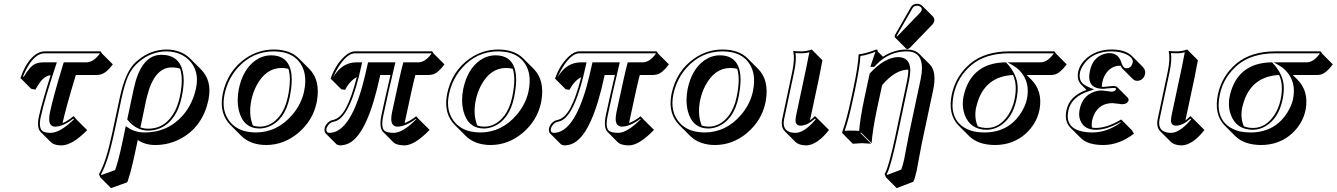

<svg xmlns="http://www.w3.org/2000/svg" viewBox="-20 -701 7073 1016"><path d="M215.3 -429.2H512.2L520.5 -417L577.1 -360.4Q541.5 -312.5 509.3 -306.2Q501 -304.7 493.2 -304.2H381.3Q328.1 -128.4 311 -49.3Q338.4 -61 369.6 -86.9L384.8 -68.8L441.4 -12.2Q361.3 68.4 305.2 68.4Q267.1 67.9 251 52.7L194.3 -3.4Q173.8 -25.9 185.5 -83Q201.7 -157.2 248 -303.2Q215.3 -298.8 189.9 -263.2Q180.2 -249.5 167 -226.6L144.5 -231.4L88.4 -288.1Q119.6 -378.9 170.4 -414.1Q193.4 -428.7 215.3 -429.2ZM215.3 -418.9Q162.6 -418.9 116.7 -329.6Q107.9 -312.5 101.6 -295.4L105.5 -294.4Q138.7 -350.1 166 -362.8Q184.6 -371.1 210.4 -371.1H280.8L276.4 -357.9Q216.3 -176.8 195.3 -81.1Q181.6 -16.6 211.9 -3.4Q217.3 -1.5 223.6 0Q233.9 2 248.5 2Q298.8 1 371.1 -69.3L368.2 -73.2Q314.9 -31.7 272.5 -30.8Q241.2 -30.8 240.2 -69.8Q240.2 -71.8 240.2 -73.2Q240.7 -88.4 244.6 -107.9Q261.7 -189 314.9 -363.8L317.4 -371.1H436.5Q470.7 -371.1 501.5 -408.7Q504.9 -413.1 508.3 -417L506.8 -418.9Z M653.3 263.7 567.4 294.4 510.7 237.8 503.9 220.2Q541.5 155.8 572.3 9.8L613.8 -184.1Q642.6 -319.3 695.3 -369.6Q702.1 -376 710.9 -382.8Q777.8 -438.5 860.8 -439Q938 -438.5 985.8 -391.6L1042.5 -335Q1102.5 -274.9 1084 -179.2Q1083.5 -176.3 1083.5 -174.3Q1054.2 -35.2 943.4 28.8Q877.4 66.4 800.3 66.4Q747.1 65.9 709 39.6L692.4 117.7Q669.4 223.6 653.3 263.7ZM690.4 -45.4 664.1 -71.8Q670.9 -63.5 677.2 -57.1Q684.1 -50.3 690.4 -45.4ZM723.1 -26.9Q742.2 -20 763.7 -20Q859.4 -20 907.7 -117.7Q923.3 -149.9 931.6 -189Q951.7 -284.7 932.6 -337.9Q913.1 -344.2 889.2 -344.2Q796.9 -344.2 758.8 -193.4Q755.9 -182.1 753.4 -171.4ZM941.4 -187Q915 -62.5 829.1 -23.4Q798.3 -9.8 763.7 -9.8Q701.2 -10.7 656.2 -65.4L653.3 -69.3L687.5 -230Q723.1 -397.9 819.3 -410.2Q826.2 -411.1 833 -411.1Q927.2 -411.1 947.3 -322.3Q952.1 -300.3 952.1 -274.4Q951.7 -235.4 941.4 -187ZM588.9 199.2Q604.5 159.2 626 59.1L645.5 -33.7L657.7 -25.4Q694.8 -0.5 743.7 0Q869.1 0 949.2 -92.3Q999 -150.9 1017.1 -232.9Q1037.1 -326.7 978.5 -384.8Q946.8 -415 901.4 -424.8Q881.8 -428.7 860.8 -429.2Q780.8 -428.2 717.3 -375.5Q677.2 -342.8 656.7 -294.9Q638.2 -251 623.5 -182.1L582 12.2Q550.8 157.2 514.6 220.7L516.6 225.1Z M1158.7 -205.1Q1184.6 -326.7 1280.3 -392.6Q1348.6 -439 1429.2 -439Q1513.7 -438.5 1559.6 -393.6L1616.2 -336.9Q1675.3 -277.8 1657.7 -170.4Q1656.7 -163.6 1655.3 -157.2Q1635.3 -62.5 1557.1 3.4Q1481.9 65.9 1388.7 66.4Q1305.2 65.9 1256.8 18.1L1200.2 -38.6Q1141.1 -97.7 1156.7 -193.4Q1157.7 -199.7 1158.7 -205.1ZM1470.2 -341.3Q1386.7 -341.3 1337.4 -248Q1318.8 -212.4 1310.1 -171.4Q1294.4 -94.7 1318.4 -36.6Q1335.4 -30.8 1354.5 -30.8Q1415.5 -30.8 1460 -87.4Q1490.2 -127 1502.9 -187Q1523.4 -284.2 1505.9 -336.9Q1489.3 -341.3 1470.2 -341.3ZM1413.6 -408.2Q1511.2 -408.2 1522.5 -305.2Q1523.9 -292 1523.9 -278.8Q1523.4 -237.8 1512.7 -185.1Q1487.3 -65.4 1401.9 -30.8Q1377.4 -21.5 1354.5 -21Q1268.6 -21 1244.6 -113.8Q1237.8 -141.6 1237.8 -172.4Q1238.3 -202.1 1243.7 -230Q1265.6 -334.5 1332.5 -381.8Q1370.1 -407.7 1413.6 -408.2ZM1168.5 -203.1Q1148.4 -108.4 1203.6 -48.8Q1235.8 -15.1 1285.2 -4.9Q1307.6 -0.5 1332 0Q1447.3 0 1527.3 -94.2Q1574.7 -150.4 1588.9 -216.3Q1611.3 -321.8 1557.1 -381.3Q1526.9 -413.6 1478.5 -424.3Q1455.1 -428.7 1429.2 -429.2Q1314.9 -429.2 1236.8 -340.8Q1185.5 -282.2 1168.5 -203.1Z M2267.1 -429.2 2275.4 -417 2332 -360.4Q2298.3 -314.5 2269.5 -307.1Q2259.3 -304.7 2248 -304.2H2178.2Q2167 -266.6 2121.1 -49.8Q2153.3 -62.5 2182.1 -85.9L2196.8 -69.8L2253.4 -13.7Q2174.8 67.4 2121.1 68.4Q2078.6 67.9 2062 52.2L2005.9 -4.4Q1985.4 -26.9 1998.5 -91.8Q2017.6 -181.6 2046.4 -304.2H1992.2Q1927.2 2.4 1829.1 55.7Q1804.7 68.4 1778.8 68.4Q1766.6 67.4 1759.8 61.5L1703.1 4.9Q1694.8 -5.4 1697.8 -22Q1702.6 -45.4 1724.6 -59.6Q1732.9 -64.5 1741.2 -65.9Q1780.8 -74.2 1810.1 -128.4Q1840.8 -185.5 1868.2 -293Q1831.5 -273.9 1805.7 -225.6L1786.1 -228.5L1729.5 -285.2Q1754.9 -357.9 1802.7 -402.3Q1831.5 -429.2 1858.4 -429.2ZM2262.2 -418.9H1858.4Q1816.9 -418.9 1770.5 -345.7Q1753.9 -318.8 1742.7 -291.5Q1788.6 -370.6 1865.7 -371.1H1896L1893.6 -358.9Q1836.4 -90.8 1758.3 -60.5Q1751 -58.1 1743.2 -56.2Q1721.2 -52.2 1709 -24.9Q1708 -21.5 1707.5 -20Q1704.6 -1.5 1718.3 1.5Q1720.7 2 1722.7 2Q1828.1 2 1897.5 -246.1Q1912.1 -299.3 1925.8 -363.3L1927.7 -371.1H2072.3L2069.3 -358.9Q2032.2 -203.6 2008.3 -89.8Q1994.1 -23.4 2016.6 -7.8Q2024.4 -2.9 2035.6 -0.5Q2048.3 2 2064.5 2Q2112.3 1 2183.1 -70.3L2181.2 -72.3Q2127.4 -31.7 2082.5 -30.8Q2050.3 -32.2 2050.3 -72.8Q2050.8 -87.9 2054.7 -107.9Q2101.6 -327.1 2112.3 -363.8L2114.3 -371.1H2191.9Q2225.6 -371.1 2253.9 -405.3Q2258.8 -411.1 2263.2 -417Z M2346.2 -205.1Q2372.1 -326.7 2467.8 -392.6Q2536.1 -439 2616.7 -439Q2701.2 -438.5 2747.1 -393.6L2803.7 -336.9Q2862.8 -277.8 2845.2 -170.4Q2844.2 -163.6 2842.8 -157.2Q2822.8 -62.5 2744.6 3.4Q2669.4 65.9 2576.2 66.4Q2492.7 65.9 2444.3 18.1L2387.7 -38.6Q2328.6 -97.7 2344.2 -193.4Q2345.2 -199.7 2346.2 -205.1ZM2657.7 -341.3Q2574.2 -341.3 2524.9 -248Q2506.3 -212.4 2497.6 -171.4Q2481.9 -94.7 2505.9 -36.6Q2522.9 -30.8 2542 -30.8Q2603 -30.8 2647.5 -87.4Q2677.7 -127 2690.4 -187Q2710.9 -284.2 2693.4 -336.9Q2676.8 -341.3 2657.7 -341.3ZM2601.1 -408.2Q2698.7 -408.2 2710 -305.2Q2711.4 -292 2711.4 -278.8Q2710.9 -237.8 2700.2 -185.1Q2674.8 -65.4 2589.4 -30.8Q2564.9 -21.5 2542 -21Q2456.1 -21 2432.1 -113.8Q2425.3 -141.6 2425.3 -172.4Q2425.8 -202.1 2431.2 -230Q2453.1 -334.5 2520 -381.8Q2557.6 -407.7 2601.1 -408.2ZM2356 -203.1Q2335.9 -108.4 2391.1 -48.8Q2423.3 -15.1 2472.7 -4.9Q2495.1 -0.5 2519.5 0Q2634.8 0 2714.8 -94.2Q2762.2 -150.4 2776.4 -216.3Q2798.8 -321.8 2744.6 -381.3Q2714.4 -413.6 2666 -424.3Q2642.6 -428.7 2616.7 -429.2Q2502.4 -429.2 2424.3 -340.8Q2373 -282.2 2356 -203.1Z M3454.6 -429.2 3462.9 -417 3519.5 -360.4Q3485.8 -314.5 3457 -307.1Q3446.8 -304.7 3435.5 -304.2H3365.7Q3354.5 -266.6 3308.6 -49.8Q3340.8 -62.5 3369.6 -85.9L3384.3 -69.8L3440.9 -13.7Q3362.3 67.4 3308.6 68.4Q3266.1 67.9 3249.5 52.2L3193.4 -4.4Q3172.9 -26.9 3186 -91.8Q3205.1 -181.6 3233.9 -304.2H3179.7Q3114.7 2.4 3016.6 55.7Q2992.2 68.4 2966.3 68.4Q2954.1 67.4 2947.3 61.5L2890.6 4.9Q2882.3 -5.4 2885.3 -22Q2890.1 -45.4 2912.1 -59.6Q2920.4 -64.5 2928.7 -65.9Q2968.3 -74.2 2997.6 -128.4Q3028.3 -185.5 3055.7 -293Q3019 -273.9 2993.2 -225.6L2973.6 -228.5L2917 -285.2Q2942.4 -357.9 2990.2 -402.3Q3019 -429.2 3045.9 -429.2ZM3449.7 -418.9H3045.9Q3004.4 -418.9 2958 -345.7Q2941.4 -318.8 2930.2 -291.5Q2976.1 -370.6 3053.2 -371.1H3083.5L3081.1 -358.9Q3023.9 -90.8 2945.8 -60.5Q2938.5 -58.1 2930.7 -56.2Q2908.7 -52.2 2896.5 -24.9Q2895.5 -21.5 2895 -20Q2892.1 -1.5 2905.8 1.5Q2908.2 2 2910.2 2Q3015.6 2 3085 -246.1Q3099.6 -299.3 3113.3 -363.3L3115.2 -371.1H3259.8L3256.8 -358.9Q3219.7 -203.6 3195.8 -89.8Q3181.6 -23.4 3204.1 -7.8Q3211.9 -2.9 3223.1 -0.5Q3235.8 2 3252 2Q3299.8 1 3370.6 -70.3L3368.7 -72.3Q3314.9 -31.7 3270 -30.8Q3237.8 -32.2 3237.8 -72.8Q3238.3 -87.9 3242.2 -107.9Q3289.1 -327.1 3299.8 -363.8L3301.8 -371.1H3379.4Q3413.1 -371.1 3441.4 -405.3Q3446.3 -411.1 3450.7 -417Z M3533.7 -205.1Q3559.6 -326.7 3655.3 -392.6Q3723.6 -439 3804.2 -439Q3888.7 -438.5 3934.6 -393.6L3991.2 -336.9Q4050.3 -277.8 4032.7 -170.4Q4031.7 -163.6 4030.3 -157.2Q4010.3 -62.5 3932.1 3.4Q3856.9 65.9 3763.7 66.4Q3680.2 65.9 3631.8 18.1L3575.2 -38.6Q3516.1 -97.7 3531.7 -193.4Q3532.7 -199.7 3533.7 -205.1ZM3845.2 -341.3Q3761.7 -341.3 3712.4 -248Q3693.8 -212.4 3685.1 -171.4Q3669.4 -94.7 3693.4 -36.6Q3710.4 -30.8 3729.5 -30.8Q3790.5 -30.8 3835 -87.4Q3865.2 -127 3877.9 -187Q3898.4 -284.2 3880.9 -336.9Q3864.3 -341.3 3845.2 -341.3ZM3788.6 -408.2Q3886.2 -408.2 3897.5 -305.2Q3898.9 -292 3898.9 -278.8Q3898.4 -237.8 3887.7 -185.1Q3862.3 -65.4 3776.9 -30.8Q3752.4 -21.5 3729.5 -21Q3643.6 -21 3619.6 -113.8Q3612.8 -141.6 3612.8 -172.4Q3613.3 -202.1 3618.7 -230Q3640.6 -334.5 3707.5 -381.8Q3745.1 -407.7 3788.6 -408.2ZM3543.5 -203.1Q3523.4 -108.4 3578.6 -48.8Q3610.8 -15.1 3660.2 -4.9Q3682.6 -0.5 3707 0Q3822.3 0 3902.3 -94.2Q3949.7 -150.4 3963.9 -216.3Q3986.3 -321.8 3932.1 -381.3Q3901.9 -413.6 3853.5 -424.3Q3830.1 -428.7 3804.2 -429.2Q3689.9 -429.2 3611.8 -340.8Q3560.5 -282.2 3543.5 -203.1Z M4172.4 -321.8Q4187 -391.6 4177.2 -429.2L4179.7 -431.2Q4191.4 -429.2 4223.1 -429.2Q4248.5 -429.7 4275.4 -439L4332 -382.3Q4332 -381.3 4313.5 -286.6L4266.1 -64Q4278.8 -73.2 4292.5 -86.9L4310.1 -69.8L4366.7 -13.2Q4312 56.6 4260.3 66.9Q4252.4 68.4 4246.1 68.4Q4208 67.9 4189 49.8L4132.3 -6.8Q4110.8 -29.8 4119.1 -70.8ZM4182.1 -319.8 4128.9 -68.8Q4118.2 -11.2 4167.5 0Q4178.2 2 4189.5 2Q4233.4 2 4289.6 -61.5Q4293.5 -65.9 4296.4 -69.3L4292.5 -73.2Q4252.4 -36.6 4216.8 -36.1Q4191.4 -36.1 4189.5 -61.5Q4189.5 -63.5 4189.5 -64.5Q4189.9 -75.2 4193.4 -93.3L4247.1 -345.2Q4252.4 -370.1 4262.7 -424.3Q4242.2 -418.9 4223.1 -418.9Q4207.5 -418.9 4189.5 -419.9Q4195.3 -382.3 4182.1 -319.8Z M4832.5 -681.2Q4849.1 -680.2 4859.9 -670.4L4916.5 -613.8Q4926.3 -602.5 4923.8 -589.4Q4920.9 -578.6 4914.1 -571.3L4795.9 -449.2Q4788.1 -441.9 4782.2 -441.4Q4776.9 -441.9 4773.9 -444.8L4717.3 -501.5Q4713.9 -505.9 4714.4 -511.2Q4715.3 -515.6 4718.8 -521L4800.8 -664.1Q4811.5 -680.7 4832.5 -681.2ZM4786.6 -332.5Q4718.8 -332.5 4650.4 -253.4Q4648.4 -251.5 4647.9 -250.5L4620.6 -123.5Q4596.7 -10.3 4592.3 56.6L4536.1 0L4533.2 2.9L4589.8 59.6Q4587.9 59.6 4542.5 56.6L4492.7 59.6L4436.5 2.9L4436 0Q4460 -64.5 4484.4 -180.2L4496.1 -234.9Q4521.5 -355 4523.4 -411.1L4525.9 -414.1Q4557.6 -416.5 4611.8 -437Q4615.2 -438.5 4617.2 -439Q4621.1 -438.5 4623 -437Q4625 -433.6 4624 -429.2L4652.3 -400.9Q4711.4 -439 4778.3 -439Q4821.8 -438.5 4844.2 -416L4900.9 -359.4Q4938 -320.3 4918 -224.6L4856.9 62.5Q4851.1 89.4 4842.3 140.1Q4834.5 182.6 4831.1 200.7Q4822.3 240.7 4813 260.7L4725.1 294.4L4668.5 237.8L4661.1 220.2Q4683.1 183.6 4718.8 15.6Q4719.7 10.7 4720.7 5.9L4779.8 -272.9Q4787.1 -309.6 4786.6 -332.5ZM4609.4 -350.6 4606.4 -347.2H4585.9L4589.8 -359.9Q4609.4 -418.9 4612.3 -426.8Q4563 -408.2 4533.2 -404.8Q4529.8 -347.2 4505.9 -232.9L4494.1 -177.7Q4470.7 -67.9 4449.7 -8.8Q4465.8 -10.3 4485.8 -9.8Q4509.8 -9.8 4526.4 -8.3Q4531.2 -73.7 4554.2 -182.1L4582 -311.5L4583.5 -313.5Q4660.2 -396 4730.5 -398.9Q4795.4 -398.9 4796.9 -330.6Q4796.9 -328.6 4796.9 -327.1Q4796.4 -303.7 4789.6 -271L4730.5 8.3Q4694.8 176.8 4674.3 216.8Q4672.9 219.2 4672.4 220.7L4673.8 225.1L4749 196.3Q4756.8 176.8 4764.6 142.1Q4768.6 124 4775.9 82Q4785.2 30.8 4791 3.9L4852.1 -283.2Q4877.9 -410.2 4802.7 -426.8Q4791 -429.2 4778.3 -429.2Q4683.6 -429.2 4614.7 -356.4Q4611.8 -353 4609.4 -350.6ZM4832.5 -670.9Q4816.4 -669.9 4809.6 -659.2L4727.5 -516.1Q4725.6 -512.2 4724.1 -508.8Q4724.1 -508.8 4724.1 -508.3L4725.6 -507.8Q4729 -509.8 4732.4 -513.2L4850.1 -635.3Q4855 -640.6 4857.4 -647.9Q4860.4 -662.6 4843.3 -668.9Q4837.4 -670.9 4832.5 -670.9Z M5202.6 -23.9Q5269.5 -23.9 5314.9 -91.8Q5338.9 -128.4 5348.6 -174.8Q5364.7 -252.9 5340.3 -304.2Q5196.8 -296.9 5153.3 -161.6Q5148.4 -146.5 5145 -131.3Q5134.3 -78.1 5153.8 -32.7Q5176.3 -23.9 5202.6 -23.9ZM5412.6 -304.2 5436.5 -280.8Q5497.6 -219.7 5481.4 -124.5Q5480.5 -119.6 5479.5 -115.2Q5464.8 -46.9 5409.2 4.9Q5342.3 65.9 5245.1 66.4Q5156.2 65.9 5108.9 19.5L5052.2 -37.1Q4994.1 -96.7 5017.1 -204.1Q5038.6 -301.3 5116.2 -366.2Q5193.4 -428.7 5318.8 -429.2H5559.6L5568.4 -417L5624.5 -360.4Q5590.3 -314.5 5561.5 -306.6Q5552.2 -304.2 5542 -304.2ZM5202.6 -14.2Q5114.7 -14.2 5085 -93.3Q5074.7 -121.6 5074.7 -152.3Q5074.7 -172.4 5078.6 -189.9Q5106.4 -321.8 5216.8 -358.4Q5254.9 -370.6 5299.3 -371.1H5303.7L5306.6 -367.7Q5363.3 -306.6 5365.2 -240.7Q5366.2 -210 5358.4 -172.9Q5337.4 -74.2 5268.6 -33.2Q5236.3 -14.6 5202.6 -14.2ZM5485.4 -371.1Q5518.1 -371.1 5546.9 -406.2Q5551.3 -411.6 5555.7 -417L5554.7 -418.9H5318.8Q5196.3 -418.5 5122.6 -358.4Q5046.9 -294.9 5026.9 -202.1Q5000.5 -79.1 5080.1 -27.3Q5104.5 -12.2 5136.2 -4.9Q5161.1 0 5188.5 0Q5317.9 0 5384.3 -106Q5405.8 -141.1 5413.6 -174.3Q5433.6 -268.1 5374.5 -328.6Q5360.4 -342.8 5344.2 -352.5L5312 -371.1Z M5810.1 -241.2Q5814.5 -241.2 5818.4 -241.2Q5818.8 -241.2 5829.6 -242.2Q5866.2 -246.1 5870.6 -246.1Q5886.2 -245.6 5892.1 -239.7L5948.7 -183.1Q5953.1 -177.2 5952.1 -170.4Q5945.8 -149.9 5917.5 -149.4Q5913.6 -149.4 5894 -152.3Q5873 -155.3 5867.7 -155.3Q5797.4 -155.3 5769 -93.3Q5762.7 -79.1 5759.3 -64.5Q5755.4 -43.5 5758.3 -25.9Q5769 -23.9 5779.3 -23.9Q5838.9 -24.4 5913.1 -68.8L5969.2 -12.2L5980.5 6.3Q5903.3 65.9 5817.9 66.4Q5736.8 65.9 5701.2 31.2L5644.5 -24.9Q5610.8 -59.6 5623.5 -118.2Q5639.2 -192.4 5727.1 -224.1Q5728.5 -224.6 5729.5 -225.1L5700.7 -253.9Q5676.8 -279.3 5685.5 -321.8Q5695.8 -369.1 5744.6 -404.3Q5794.4 -439 5863.3 -439Q5935.1 -438.5 5969.2 -405.3L6025.9 -348.6Q6043.5 -330.1 6039.6 -310.5Q6032.2 -277.3 6001 -273.4Q5998.5 -273.4 5997.1 -273.4Q5983.4 -273.9 5975.6 -281.7L5918.9 -338.4Q5913.6 -344.7 5909.2 -353.5H5908.7Q5859.9 -353.5 5831.1 -310.5Q5818.8 -291.5 5813.5 -267.6Q5810.5 -252.4 5810.1 -241.2ZM5693.4 -123Q5708.5 -193.8 5769.5 -215.3Q5789.6 -222.2 5811.5 -222.2Q5817.9 -222.2 5842.8 -218.3Q5857.9 -216.3 5860.8 -215.8Q5882.3 -216.8 5885.7 -229Q5886.7 -233.4 5882.8 -234.4Q5880.9 -234.9 5879.4 -235.4Q5875 -235.8 5870.6 -235.8Q5868.7 -235.8 5841.8 -233.4Q5820.3 -231.4 5818.4 -231Q5744.1 -231 5743.7 -293Q5743.7 -294.4 5743.7 -294.9Q5744.1 -309.6 5747.6 -326.2Q5762.2 -396 5822.3 -415.5Q5837.4 -419.9 5851.1 -419.9Q5898.4 -419.9 5914.1 -369.6Q5914.6 -367.7 5915 -366.2Q5923.8 -343.3 5934.1 -340.8Q5937.5 -340.3 5940.4 -339.8Q5964.8 -339.8 5972.2 -365.2Q5972.7 -367.7 5973.6 -369.1Q5979 -393.6 5941.9 -412.6Q5925.8 -420.4 5906.2 -424.8Q5885.7 -428.7 5863.3 -429.2Q5760.3 -429.2 5712.4 -356.9Q5699.7 -337.4 5695.3 -319.8Q5685.5 -272.9 5719.2 -251.5Q5730 -244.6 5744.6 -238.3L5770 -227.5L5743.7 -219.2Q5648.9 -189.5 5633.3 -115.7Q5614.3 -25.4 5706.1 -5.4Q5707.5 -4.9 5708 -4.9Q5731.9 0 5761.2 0Q5838.9 -0.5 5910.6 -52.7L5909.2 -55.2Q5837.4 -14.2 5779.3 -14.2Q5716.8 -14.2 5696.8 -63.5Q5690.4 -80.1 5690.4 -98.1Q5690.9 -110.8 5693.4 -123Z M6159.2 -321.8Q6173.8 -391.6 6164.1 -429.2L6166.5 -431.2Q6178.2 -429.2 6210 -429.2Q6235.4 -429.7 6262.2 -439L6318.8 -382.3Q6318.8 -381.3 6300.3 -286.6L6252.9 -64Q6265.6 -73.2 6279.3 -86.9L6296.9 -69.8L6353.5 -13.2Q6298.8 56.6 6247.1 66.9Q6239.3 68.4 6232.9 68.4Q6194.8 67.9 6175.8 49.8L6119.1 -6.8Q6097.7 -29.8 6106 -70.8ZM6168.9 -319.8 6115.7 -68.8Q6105 -11.2 6154.3 0Q6165 2 6176.3 2Q6220.2 2 6276.4 -61.5Q6280.3 -65.9 6283.2 -69.3L6279.3 -73.2Q6239.3 -36.6 6203.6 -36.1Q6178.2 -36.1 6176.3 -61.5Q6176.3 -63.5 6176.3 -64.5Q6176.8 -75.2 6180.2 -93.3L6233.9 -345.2Q6239.3 -370.1 6249.5 -424.3Q6229 -418.9 6210 -418.9Q6194.3 -418.9 6176.3 -419.9Q6182.1 -382.3 6168.9 -319.8Z M6610.8 -23.9Q6677.7 -23.9 6723.1 -91.8Q6747.1 -128.4 6756.8 -174.8Q6772.9 -252.9 6748.5 -304.2Q6605 -296.9 6561.5 -161.6Q6556.6 -146.5 6553.2 -131.3Q6542.5 -78.1 6562 -32.7Q6584.5 -23.9 6610.8 -23.9ZM6820.8 -304.2 6844.7 -280.8Q6905.8 -219.7 6889.6 -124.5Q6888.7 -119.6 6887.7 -115.2Q6873 -46.9 6817.4 4.9Q6750.5 65.9 6653.3 66.4Q6564.5 65.9 6517.1 19.5L6460.4 -37.1Q6402.3 -96.7 6425.3 -204.1Q6446.8 -301.3 6524.4 -366.2Q6601.6 -428.7 6727.1 -429.2H6967.8L6976.6 -417L7032.7 -360.4Q6998.5 -314.5 6969.7 -306.6Q6960.4 -304.2 6950.2 -304.2ZM6610.8 -14.2Q6522.9 -14.2 6493.2 -93.3Q6482.9 -121.6 6482.9 -152.3Q6482.9 -172.4 6486.8 -189.9Q6514.6 -321.8 6625 -358.4Q6663.1 -370.6 6707.5 -371.1H6711.9L6714.8 -367.7Q6771.5 -306.6 6773.4 -240.7Q6774.4 -210 6766.6 -172.9Q6745.6 -74.2 6676.8 -33.2Q6644.5 -14.6 6610.8 -14.2ZM6893.6 -371.1Q6926.3 -371.1 6955.1 -406.2Q6959.5 -411.6 6963.9 -417L6962.9 -418.9H6727.1Q6604.5 -418.5 6530.8 -358.4Q6455.1 -294.9 6435.1 -202.1Q6408.7 -79.1 6488.3 -27.3Q6512.7 -12.2 6544.4 -4.9Q6569.3 0 6596.7 0Q6726.1 0 6792.5 -106Q6814 -141.1 6821.8 -174.3Q6841.8 -268.1 6782.7 -328.6Q6768.6 -342.8 6752.4 -352.5L6720.2 -371.1Z"/></svg>

Font: Linux Biolinum Shadow O
Style: Italic
Weight: 400
Italic angle: -12°
Designer: Philipp H. Poll
Foundry: Philipp H. Poll
Version: Version 0.6.2